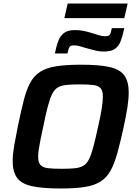

<svg xmlns="http://www.w3.org/2000/svg" viewBox="-20 -1064 773 1092"><path d="M324 8Q219 8 160 -5.5Q101 -19 76.5 -53.5Q52 -88 52 -149Q52 -186 60.5 -235Q69 -284 82 -348Q100 -434 115.5 -495Q131 -556 153 -595.5Q175 -635 210.5 -657Q246 -679 302 -687.5Q358 -696 441 -696Q546 -696 604.5 -682.5Q663 -669 687.5 -634.5Q712 -600 712 -538Q712 -500 704.5 -452Q697 -404 683 -340Q664 -253 647 -192Q630 -131 608 -92Q586 -53 551 -31Q516 -9 461.5 -0.5Q407 8 324 8ZM331 -104Q376 -104 405 -107Q434 -110 453.5 -121Q473 -132 486 -158Q499 -184 511 -229Q523 -274 538 -344Q552 -404 558.5 -446Q565 -488 565 -515Q565 -548 552 -562.5Q539 -577 510 -580.5Q481 -584 433 -584Q388 -584 358.5 -581Q329 -578 309.5 -567Q290 -556 277 -530Q264 -504 252 -459Q240 -414 226 -344Q217 -303 210.5 -270.5Q204 -238 200.5 -214.5Q197 -191 197 -172Q197 -140 210.5 -125.5Q224 -111 253 -107.5Q282 -104 331 -104ZM292 -760Q301 -804 312.5 -833Q324 -862 345.5 -877.5Q367 -893 408 -893Q436 -893 462 -887Q488 -881 512 -873Q531 -867 547 -862.5Q563 -858 579 -858Q599 -858 605 -867.5Q611 -877 616 -904H687Q678 -862 667 -832Q656 -802 634.5 -786.5Q613 -771 572 -771Q542 -771 517 -778Q492 -785 468 -791Q449 -797 432 -801.5Q415 -806 401 -806Q381 -806 375 -796.5Q369 -787 364 -760ZM346 -961 365 -1044H706L687 -961Z"/></svg>

Font: Saira Thin SemiBold
Style: Italic
Weight: 600
Italic angle: -12°
Version: Version 1.101